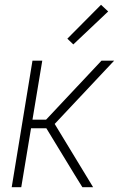

<svg xmlns="http://www.w3.org/2000/svg" viewBox="-20 -784 540 804"><path d="M29 0 116 -530H157L116 -283H173L405 -530H458L209 -265L370 0H325L294 -50L174 -247H110L69 0ZM287 -598 262 -622 403 -764 433 -736Z"/></svg>

Font: Iosevka Curly XLtObl
Style: Regular
Weight: 200
Italic angle: -9°
Monospace: yes
Designer: Belleve Invis
Foundry: Belleve Invis
Version: Version 11.1.0; ttfautohint (v1.8.3)